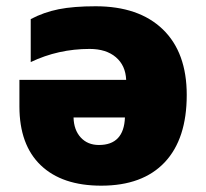

<svg xmlns="http://www.w3.org/2000/svg" viewBox="-20 -583 658 613"><path d="M285.2 -563Q423.3 -563 499.8 -489.3Q576.2 -415.5 576.2 -279.8Q576.2 -139.6 505.9 -64.9Q435.5 9.8 303.2 9.8Q178.2 9.8 110.1 -55.4Q42 -120.6 42 -243.2V-328.1H382.8Q380.9 -374 349.9 -400.4Q318.8 -426.8 266.1 -426.8Q166 -426.8 78.1 -384.8V-522Q119.6 -543.9 167.2 -553.5Q214.8 -563 285.2 -563ZM295.9 -120.1Q375.5 -120.1 378.9 -208H214.8Q215.8 -168 237.8 -144Q259.8 -120.1 295.9 -120.1Z"/></svg>

Font: OpenSansExtrabold
Style: Regular
Weight: 800
Foundry: Ascender Corporation
Version: Version 1.10